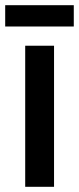

<svg xmlns="http://www.w3.org/2000/svg" viewBox="-37 -719 304 739"><path d="M247 -699H-17V-617H247ZM171 0V-543H60V0Z"/></svg>

Font: Noto Sans Georgian ExtraCondensed SemiBold
Style: Regular
Weight: 600
Width: 2
Designer: Monotype Design Team, Akaki Razmadze
Foundry: Google LLC
Version: Version 2.005